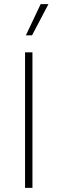

<svg xmlns="http://www.w3.org/2000/svg" viewBox="-20 -915 280 935"><path d="M138 -660V0H102V-660ZM178 -895H216L136 -743H106Z"/></svg>

Font: Kantumruy Pro ExtraLight
Style: Regular
Weight: 250
Version: Version 1.002